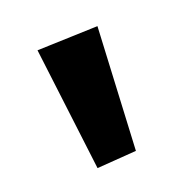

<svg xmlns="http://www.w3.org/2000/svg" viewBox="-55 -883 379 383"><g transform="rotate(15 134.0 -691.0)"><path d="M176.5 -554 0 -750 103 -827.5 241.5 -607Z"/></g></svg>

Font: Spartan Thin
Style: Bold
Weight: 700
Version: Version 1.004